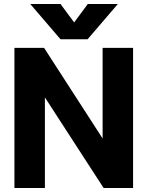

<svg xmlns="http://www.w3.org/2000/svg" viewBox="-20 -938 736 958"><path d="M131 -918H282L350 -826L418 -918H568L417 -742H282ZM52 -699H200L492 -247V-699H644V0H497L204 -452V0H52Z"/></svg>

Font: Prompt SemiBold
Style: Regular
Weight: 600
Designer: Katatrad Team
Foundry: CadsonDemak
Version: Version 1.000